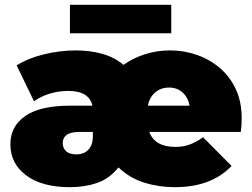

<svg xmlns="http://www.w3.org/2000/svg" viewBox="-20 -766 1043 796"><path d="M270 10Q154 10 88.5 -39Q23 -88 23 -168Q23 -242 84.5 -285Q146 -328 273 -328H363Q357 -357 332.5 -373Q308 -389 262 -389Q223 -389 185.5 -377.5Q148 -366 121 -346L49 -495Q97 -525 163 -541Q229 -557 294 -557Q354 -557 405 -542.5Q456 -528 492 -497Q531 -525 580.5 -541Q630 -557 685 -557Q743 -557 796 -538.5Q849 -520 891 -484.5Q933 -449 957.5 -396.5Q982 -344 982 -276Q982 -260 981 -245.5Q980 -231 978 -219H599Q622 -157 707 -157Q740 -157 767 -167Q794 -177 822 -197L940 -78Q857 10 704 10Q638 10 577.5 -9Q517 -28 471 -72Q434 -25 382.5 -7.5Q331 10 270 10ZM593 -328H766Q759 -363 736.5 -383Q714 -403 681 -403Q647 -403 623.5 -383Q600 -363 593 -328ZM365 -219H309Q272 -219 256 -206.5Q240 -194 240 -173Q240 -152 254 -139Q268 -126 296 -126Q329 -126 347 -146Q365 -166 365 -200ZM270 -628V-746H690V-628Z"/></svg>

Font: Montserrat Black
Style: Regular
Weight: 900
Designer: Julieta Ulanovsky
Foundry: Julieta Ulanovsky
Version: Version 9.000; ttfautohint (v1.8.4.7-5d5b)